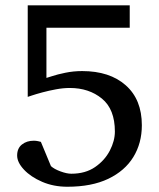

<svg xmlns="http://www.w3.org/2000/svg" viewBox="-20 -691 603 727"><path d="M517.1 -216.8Q517.1 -148.9 484.9 -96.4Q452.6 -43.9 389.9 -13.9Q327.1 16.1 234.9 16.1Q183.1 16.1 139.9 -2.4Q96.7 -21 70.8 -48.6Q44.9 -76.2 44.9 -102.1Q44.9 -129.4 63 -143.8Q81.1 -158.2 107.9 -158.2Q116.2 -158.2 124 -156.5Q131.8 -154.8 134.8 -153.8L172.9 -62Q185.1 -50.8 209 -42Q232.9 -33.2 250 -33.2Q303.2 -33.2 339.8 -58.3Q376.5 -83.5 395.8 -120.6Q415 -157.7 415 -192.9Q415 -277.3 366 -317.6Q316.9 -357.9 244.1 -357.9Q219.7 -357.9 192.1 -352.8Q164.6 -347.7 140.1 -341.1Q115.7 -334.5 100.3 -329.3Q85 -324.2 85 -324.2V-670.9H471.2V-585.9H155.8V-396Q157.2 -396 177 -402.6Q196.8 -409.2 227.3 -415.5Q257.8 -421.9 291 -421.9Q395.5 -421.9 456.3 -367.9Q517.1 -314 517.1 -216.8Z"/></svg>

Font: Eeyek
Style: Regular
Weight: 400
Designer: Pravabati Chingangbam and Tabish
Foundry: SIL International
Version: Version 2.000